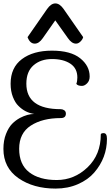

<svg xmlns="http://www.w3.org/2000/svg" viewBox="-59 -1046 645 1122"><path d="M547 -268Q566 -268 566 -235Q566 -124 492 -38Q456 4 397 30Q338 56 266 56Q136 56 48.5 -5Q-39 -66 -39 -176Q-39 -225 -24 -263Q-9 -301 11.5 -322Q32 -343 58 -357Q102 -380 141 -380Q87 -388 48 -428Q30 -445 16.5 -479Q3 -513 3 -557Q3 -651 69 -700.5Q135 -750 244.5 -750Q354 -750 409.5 -705.5Q465 -661 465 -599Q465 -574 450 -559Q435 -544 420 -544Q395 -544 387 -556Q393 -571 393 -593Q393 -647 352 -674Q311 -701 245 -701Q179 -701 137 -664.5Q95 -628 95 -557Q95 -408 296 -408Q307 -408 316.5 -401.5Q326 -395 326 -382Q326 -356 296 -356Q189 -356 121 -312Q53 -268 53 -176.5Q53 -85 111.5 -39.5Q170 6 272.5 6Q375 6 452.5 -68Q530 -142 530 -261Q532 -268 547 -268ZM216 -993Q239 -1026 264.5 -1026Q290 -1026 313 -993L427 -829Q424 -816 411.5 -803.5Q399 -791 385 -791Q360 -791 338 -823L264 -927L191 -823Q169 -791 144 -791Q130 -791 119.5 -800.5Q109 -810 102 -829Z"/></svg>

Font: Sofia
Style: Regular
Weight: 400
Designer: Paula Nazal and Daniel Hernndez
Foundry: Paula Nazal, Daniel Hernndez
Version: Version 1.001